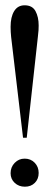

<svg xmlns="http://www.w3.org/2000/svg" viewBox="-20 -696 187 725"><path d="M22 -557Q21 -565 20.5 -575.5Q20 -586 20 -595Q20 -632 33.5 -654Q47 -676 73 -676Q102 -676 114 -654Q126 -632 126 -600Q126 -592 125.5 -582Q125 -572 123 -557L81 -176H67ZM126 -43Q126 -20 111.5 -5.5Q97 9 74 9Q51 9 35.5 -5.5Q20 -20 20 -42Q20 -65 35.5 -81Q51 -97 73 -97Q96 -97 111 -81.5Q126 -66 126 -43Z"/></svg>

Font: STIXGeneralUnicodeRegular
Style: Regular
Weight: 400
Designer: MicroPress Inc., with final additions and corrections provided by Coen Hoffman, Elsevier (retired)
Version: Version 1.1.0